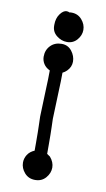

<svg xmlns="http://www.w3.org/2000/svg" viewBox="-81 -728 429 774"><g transform="rotate(10 133.5 -341.0)"><path d="M88 -621V-625Q88 -651 101 -669Q114 -687 128 -687Q134 -687 140 -684Q141 -685 148 -685Q174 -685 190.5 -666Q207 -647 207 -624Q207 -602 191 -583.5Q175 -565 150 -565Q127 -565 107.5 -580.5Q88 -596 88 -621ZM171 -452Q164 -445 154 -440Q154 -423 153.5 -404Q153 -385 152 -363L148 -250Q148 -243 149 -217Q150 -191 150 -143V-107L163 -98Q180 -78 180 -56Q180 -33 163.5 -14Q147 5 120 5Q93 5 76.5 -14Q60 -33 60 -56Q60 -73 69.5 -88Q79 -103 98 -111V-142Q98 -190 97 -216.5Q96 -243 96 -250L100 -364Q101 -386 101.5 -404.5Q102 -423 102 -440Q85 -448 76.5 -461.5Q68 -475 68 -491Q68 -518 85.5 -536Q103 -554 131 -554Q157 -554 172.5 -534Q188 -514 188 -491Q188 -469 171 -452Z"/></g></svg>

Font: Nelagoney
Style: Regular
Weight: 400
Designer: Kanati
Foundry: Kanati and Michael Everson
Version: Version 2.000